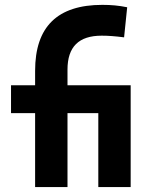

<svg xmlns="http://www.w3.org/2000/svg" viewBox="-20 -762 626 782"><path d="M123 0H254.9V-301.3H380.4V0H512.2V-414.6H254.9V-478.5C254.9 -571.3 300.8 -616.7 394 -616.7C420.4 -616.7 447.8 -614.7 485.4 -609.9L498 -732.4C463.9 -739.3 433.6 -742.2 397 -742.2C213.9 -742.2 123 -653.3 123 -473.6V-414.6H24.9V-301.3H123Z"/></svg>

Font: Cascadia Mono NF
Style: Bold
Weight: 700
Monospace: yes
Designer: Aaron Bell
Foundry: Saja Typeworks
Version: Version 2404.023